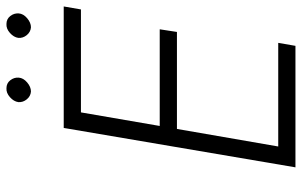

<svg xmlns="http://www.w3.org/2000/svg" viewBox="-186 -726 913 580"><g transform="rotate(-90 270.0 -436.5)"><path d="M445 -837Q447 -851 460 -862.5Q473 -874 487 -873Q502 -873 511 -861.5Q520 -850 519 -836Q518 -822 504.5 -810.5Q491 -799 477 -799Q463 -800 453.5 -811.5Q444 -823 445 -837ZM251 -837Q253 -851 266 -862.5Q279 -874 293 -873Q308 -873 317 -861.5Q326 -850 325 -836Q324 -822 310.5 -810.5Q297 -799 283 -799Q269 -800 259.5 -811.5Q250 -823 251 -837ZM173 -700H202H540L531 -648H220L179 -410H471L463 -358H170L117 -52H430L421 0H54Z"/></g></svg>

Font: Jost* Light
Style: Italic
Weight: 300
Italic angle: -10°
Version: Version 3.7